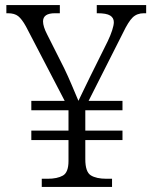

<svg xmlns="http://www.w3.org/2000/svg" viewBox="-20 -734 599 754"><path d="M144 0V-32H167Q205 -32 227 -44.5Q249 -57 249 -102V-184H103V-221H249V-301H103V-338H234L82 -630Q66 -659 51.5 -670.5Q37 -682 11 -682H5V-714H215V-682H196Q149 -682 149 -650Q149 -630 165 -599L232 -466Q247 -435 262 -399.5Q277 -364 288 -338Q294 -351 308 -379.5Q322 -408 335 -435L403 -572Q414 -595 420.5 -615Q427 -635 427 -647Q427 -664 412.5 -673Q398 -682 363 -682H360V-714H554V-682H545Q518 -682 501 -665.5Q484 -649 463 -605L328 -338H461V-301H315V-221H461V-184H315V-109Q315 -59 336.5 -45.5Q358 -32 398 -32H420V0Z"/></svg>

Font: Noto Serif Gurmukhi Light
Style: Regular
Weight: 300
Designer: Vaibhav Singh and the Monotype Design Team
Foundry: Monotype Imaging Inc.
Version: Version 2.004; ttfautohint (v1.8.4.7-5d5b)